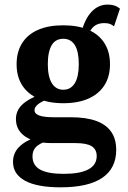

<svg xmlns="http://www.w3.org/2000/svg" viewBox="-20 -617 548 822"><path d="M239.2 185Q189.6 185 151.5 178Q113.5 171 87.7 157Q61.9 143 48.8 123Q35.7 103 35.7 76Q35.7 39.4 60.6 13.3Q85.6 -12.9 138.1 -31.9L186.5 -15.5Q149.1 -3.2 134.1 12.1Q119.1 27.5 119.1 52.1Q119.1 90.8 151.8 109Q184.5 127.3 253.1 127.3Q322.6 127.3 358.3 108.2Q394 89.1 394 51.3Q394 22.5 372.5 9Q350.9 -4.4 302.7 -4.4H201.5Q130.4 -4.4 89.3 -31.6Q48.2 -58.9 48.2 -107.3Q48.2 -142.5 73.8 -167.8Q99.4 -193.2 152.9 -213L197.4 -196.1Q162.6 -185.6 145.2 -172.5Q127.7 -159.4 127.7 -145.4Q127.7 -130.2 147.7 -122.6Q167.7 -115 210.8 -115H283.8Q348.7 -115 391.8 -99.3Q434.9 -83.5 456.2 -52.6Q477.5 -21.8 477.5 24.8Q477.5 103.8 417.7 144.4Q357.9 185 239.2 185ZM251.3 -175.1Q188 -175.1 143.3 -195Q98.5 -214.8 74.8 -252.1Q51.1 -289.3 51.1 -341.9Q51.1 -394.8 74.7 -432.2Q98.2 -469.7 142.9 -489.2Q187.5 -508.7 250.7 -508.7Q314 -508.7 358.7 -489.2Q403.5 -469.7 427.2 -432.2Q450.9 -394.8 450.9 -341.9Q450.9 -289.3 427.2 -252.1Q403.5 -214.8 358.9 -195Q314.2 -175.1 251.3 -175.1ZM251 -232.8Q267.2 -232.8 279.4 -239.9Q291.6 -246.9 300.2 -260.8Q308.7 -274.6 313 -295Q317.3 -315.5 317.3 -342.6Q317.3 -396.6 300.4 -423.8Q283.4 -451 251 -451Q234.8 -451 222.2 -444.3Q209.6 -437.6 201.5 -423.8Q193.3 -409.9 189 -389.8Q184.7 -369.7 184.7 -342.6Q184.7 -288.7 202 -260.8Q219.3 -232.8 251 -232.8ZM356.3 -461.2 328.8 -480.2Q343.6 -536.7 372.4 -567Q401.2 -597.4 440.9 -597.4Q457.1 -597.4 469.8 -593.3Q482.4 -589.2 493.6 -580L468.2 -504.3Q458.2 -512.2 449 -515.2Q439.9 -518.1 425.7 -518.1Q399.8 -518.1 382.9 -504.7Q366 -491.3 356.3 -461.2Z"/></svg>

Font: Sutasoma
Style: Regular
Weight: 400
Designer: Izhar Fathurrohim, Akbar Rohmanto, Arusyal Khofiqoini
Foundry: Kiwari Kolektiv
Version: Version 1.102